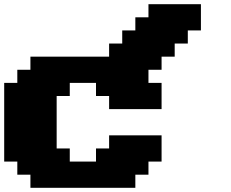

<svg xmlns="http://www.w3.org/2000/svg" viewBox="-20 -895 1102 915"><path d="M125 0H625V-62.5H687.5V-125H750V-250H500V-187.5H437.5V-125H312.5V-187.5H250V-437.5H312.5V-500H437.5V-437.5H500V-375H750V-500H687.5V-562.5H750V-625H812.5V-687.5H875V-750H937.5V-875H687.5V-812.5H625V-750H562.5V-687.5H500V-625H125V-562.5H62.5V-500H0V-125H62.5V-62.5H125Z"/></svg>

Font: Faithful 32x
Style: Bold
Weight: 400
Foundry: Faithful Resource Pack
Version: Version 1.0; January 27, 2023